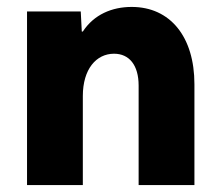

<svg xmlns="http://www.w3.org/2000/svg" viewBox="-20 -534 636 554"><path d="M360 -514C303 -514 251 -492 219 -443H216L213 -501H58V0H219V-257C219 -335 258 -379 309 -379C353 -379 380 -346 380 -287V0H541V-291C541 -428 471 -514 360 -514Z"/></svg>

Font: UULA Sans
Style: Bold
Weight: 700
Designer: Mohamed Gaber, Laura Garcia Mut
Foundry: Kief Type Foundry
Version: Version 3.006;hotconv 1.0.109;makeotfexe 2.5.65596